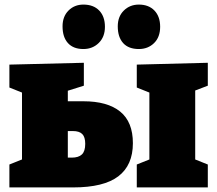

<svg xmlns="http://www.w3.org/2000/svg" viewBox="-20 -818 947 838"><path d="M344 -376Q449 -376 504.5 -331Q560 -286 560 -193Q560 -97 496.5 -48.5Q433 0 299 0H21V-100L76 -122V-414L21 -436V-536L346 -544V-444L276 -422V-376ZM887 -544V-444L832 -423V-122L887 -100V0H577V-100L632 -122V-414L577 -436V-536ZM293 -130Q323 -130 337.5 -144Q352 -158 352 -190Q352 -220 339 -233Q326 -246 298 -246H276V-130ZM253 -703Q253 -746 279 -772Q305 -798 344 -798Q388 -798 413 -772Q438 -746 438 -701Q438 -657 411 -630.5Q384 -604 344 -604Q300 -604 276.5 -630Q253 -656 253 -703ZM494 -703Q494 -746 520.5 -772Q547 -798 586 -798Q629 -798 654 -772Q679 -746 679 -701Q679 -656 652.5 -630Q626 -604 586 -604Q541 -604 517.5 -630Q494 -656 494 -703Z"/></svg>

Font: Bitter Pro Black
Style: Regular
Weight: 900
Designer: Sol Matas, and Bitter project Authors
Foundry: Sol Matas
Version: Version 1.010